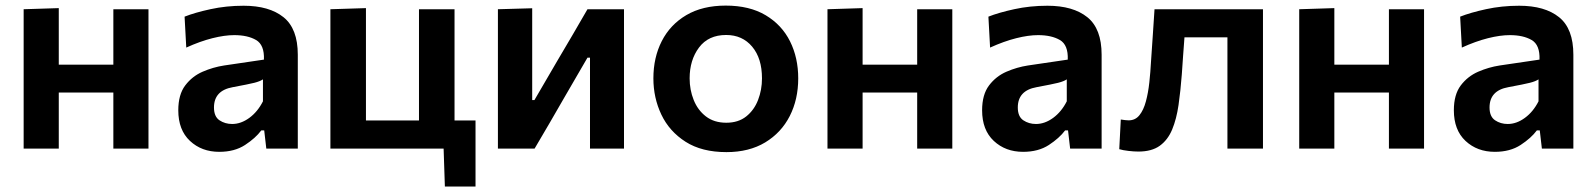

<svg xmlns="http://www.w3.org/2000/svg" viewBox="-20 -531 5694 686"><path d="M64.5 0V-498L190 -502V-300H385V-498H510.5V0H385V-200.5H190V0Z M763.5 11.5Q700.5 11.5 658.8 -27.5Q617 -66.5 617 -137Q617 -193 641.8 -225.8Q666.5 -258.5 704 -274.8Q741.5 -291 780.5 -297L923 -318Q925 -370.5 895 -388Q865 -405.5 817 -405.5Q782.5 -405.5 738.8 -394.5Q695 -383.5 645.5 -361L639.5 -471.5Q676 -486 732 -498.2Q788 -510.5 850.5 -510.5Q942 -510.5 993 -469.5Q1044 -428.5 1044 -335.5V0H931.5L924 -65H913.5Q893 -37.5 855.5 -13Q818 11.5 763.5 11.5ZM809.5 -88Q841 -88 870.8 -109.8Q900.5 -131.5 919.5 -169V-247.5Q909.5 -240.5 888.8 -235.2Q868 -230 811.5 -219.5Q744.5 -207.5 744.5 -147Q744.5 -114.5 764.2 -101.2Q784 -88 809.5 -88Z M1569.5 135.5 1565 0H1160.5V-498L1287.5 -502V-100.5H1477V-498H1604V-100.5H1679V135.5Z M1759 0V-498L1881.5 -501.5V-173.5H1889.5L1972 -315Q1999.5 -361 2026.2 -407Q2053 -453 2079 -498H2209.5V0H2088V-325H2079L1998 -185.5Q1971 -138.5 1944 -92Q1916.5 -45.5 1890 0Z M2575.5 12.5Q2487.5 12.5 2429.5 -24.5Q2371.5 -61.5 2343 -121.5Q2314.5 -181.5 2314.5 -251Q2314.5 -325.5 2344.5 -384.2Q2374.5 -443 2432.2 -477Q2490 -511 2573 -511Q2658 -511 2715.8 -476.5Q2773.5 -442 2802.8 -383.2Q2832 -324.5 2832 -251Q2832 -176 2801.8 -116.5Q2771.5 -57 2714 -22.2Q2656.5 12.5 2575.5 12.5ZM2575 -92.5Q2618 -92.5 2646.2 -115Q2674.5 -137.5 2688.5 -173.8Q2702.5 -210 2702.5 -251Q2702.5 -322.5 2667.5 -364.2Q2632.5 -406 2574.5 -406Q2511 -406 2477.5 -361.2Q2444 -316.5 2444 -251Q2444 -210 2458.5 -173.8Q2473 -137.5 2502.2 -115Q2531.5 -92.5 2575 -92.5Z M2936.5 0V-498L3062 -502V-300H3257V-498H3382.5V0H3257V-200.5H3062V0Z M3635.5 11.5Q3572.5 11.5 3530.8 -27.5Q3489 -66.5 3489 -137Q3489 -193 3513.8 -225.8Q3538.5 -258.5 3576 -274.8Q3613.5 -291 3652.5 -297L3795 -318Q3797 -370.5 3767 -388Q3737 -405.5 3689 -405.5Q3654.5 -405.5 3610.8 -394.5Q3567 -383.5 3517.5 -361L3511.5 -471.5Q3548 -486 3604 -498.2Q3660 -510.5 3722.5 -510.5Q3814 -510.5 3865 -469.5Q3916 -428.5 3916 -335.5V0H3803.5L3796 -65H3785.5Q3765 -37.5 3727.5 -13Q3690 11.5 3635.5 11.5ZM3681.5 -88Q3713 -88 3742.8 -109.8Q3772.5 -131.5 3791.5 -169V-247.5Q3781.5 -240.5 3760.8 -235.2Q3740 -230 3683.5 -219.5Q3616.5 -207.5 3616.5 -147Q3616.5 -114.5 3636.2 -101.2Q3656 -88 3681.5 -88Z M4047.5 10.5Q4031.5 10.5 4012 8.2Q3992.5 6 3979 2L3984.5 -104Q3993 -102.5 4000.5 -101.8Q4008 -101 4012.5 -101Q4036.5 -101 4051.2 -119.5Q4066 -138 4074.2 -168.8Q4082.5 -199.5 4086.5 -236.8Q4090.5 -274 4092.5 -311.5Q4095.5 -359.5 4099 -407Q4102 -454 4105 -498H4492.5V0H4365.5V-397.5H4212Q4209.5 -363.5 4207 -330Q4204.5 -296 4202.5 -265Q4198 -206 4190.8 -155.8Q4183.5 -105.5 4168 -68.2Q4152.5 -31 4123.8 -10.2Q4095 10.5 4047.5 10.5Z M4622 0V-498L4747.5 -502V-300H4942.5V-498H5068V0H4942.5V-200.5H4747.5V0Z M5321 11.5Q5258 11.5 5216.2 -27.5Q5174.5 -66.5 5174.5 -137Q5174.5 -193 5199.2 -225.8Q5224 -258.5 5261.5 -274.8Q5299 -291 5338 -297L5480.5 -318Q5482.5 -370.5 5452.5 -388Q5422.5 -405.5 5374.5 -405.5Q5340 -405.5 5296.2 -394.5Q5252.5 -383.5 5203 -361L5197 -471.5Q5233.5 -486 5289.5 -498.2Q5345.5 -510.5 5408 -510.5Q5499.5 -510.5 5550.5 -469.5Q5601.5 -428.5 5601.5 -335.5V0H5489L5481.5 -65H5471Q5450.5 -37.5 5413 -13Q5375.5 11.5 5321 11.5ZM5367 -88Q5398.5 -88 5428.2 -109.8Q5458 -131.5 5477 -169V-247.5Q5467 -240.5 5446.2 -235.2Q5425.5 -230 5369 -219.5Q5302 -207.5 5302 -147Q5302 -114.5 5321.8 -101.2Q5341.5 -88 5367 -88Z"/></svg>

Font: Heraclito SemiBold
Style: Regular
Weight: 600
Designer: Kostas Bartsokas (font) & Cristiano Sobral (main changes)
Foundry: Kostas Bartsokas (font) & Cristiano Sobral (main changes)
Version: Version 1.00;July 8, 2020;FontCreator 13.0.0.2655 64-bit